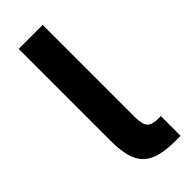

<svg xmlns="http://www.w3.org/2000/svg" viewBox="-232 -732 764 764"><g transform="rotate(-45 150.0 -350.0)"><path d="M247 0Q196 0 161 -9.5Q126 -19 105 -40Q84 -61 74.5 -95.5Q65 -130 65 -181V-700H200V-181Q200 -140 213.5 -125.5Q227 -111 259 -111H276V0Z"/></g></svg>

Font: 
Style: 㨦
Weight: 700
Designer: A.Korolkova, Vitaly Kuzmin
Foundry: ParaType Ltd
Version: Version 2.000